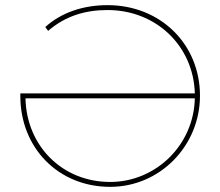

<svg xmlns="http://www.w3.org/2000/svg" viewBox="-20 -723 856 746"><path d="M737 -341C733 -158 584 -16 408 -16C222 -16 83 -156 79 -341ZM408 3C602 3 757 -157 757 -351C757 -552 603 -703 398 -703C304 -703 219 -675 156 -618L167 -603C234 -661 311 -684 398 -684C587 -684 732 -544 737 -360H59V-350C59 -148 207 3 408 3Z"/></svg>

Font: Montserrat-Alt1 Thin
Style: Regular
Weight: 100
Designer: Differentunic
Foundry: Differentunic
Version: Version 7.222